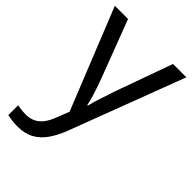

<svg xmlns="http://www.w3.org/2000/svg" viewBox="-228 -631 966 966"><g transform="rotate(45 255.0 -148.0)"><path d="M1 -536H95L211 -231Q221 -204 229.5 -179Q238 -154 245 -130.5Q252 -107 256 -85H260Q266 -110 279 -150.5Q292 -191 306 -232L415 -536H510L279 74Q260 124 234.5 161.5Q209 199 172.5 219.5Q136 240 84 240Q60 240 42 237.5Q24 235 11 232V162Q22 164 37.5 166Q53 168 70 168Q101 168 123.5 156.5Q146 145 162 123.5Q178 102 189 73L217 2Z"/></g></svg>

Font: binaryv115
Style: Book
Weight: 400
Designer: Jelle Bosma - Monotype Design Team
Foundry: Monotype Imaging Inc.
Version: Version 2.003